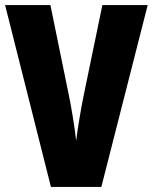

<svg xmlns="http://www.w3.org/2000/svg" viewBox="-20 -734 600 754"><path d="M560 -714H382L309 -361C299 -314 284 -224 279 -181C275 -224 260 -315 250 -362L178 -714H0L180 0H378Z"/></svg>

Font: Noto Sans Devanagari ExtraCondensed Black
Style: Regular
Weight: 900
Width: 2
Designer: Jelle Bosma - Monotype Design Team
Foundry: Monotype Imaging Inc.
Version: Version 2.004